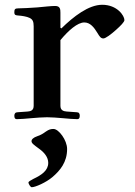

<svg xmlns="http://www.w3.org/2000/svg" viewBox="-20 -493 564 804"><path d="M99 271C99 276 107 291 113 291C128 291 173 271 199 249C232 221 261 186 261 131C261 94 226 47 204 47C193 47 185 49 172 58C161 66 150 73 137 77C119 83 112 91 112 98C112 107 121 113 144 130C165 145 182 165 182 189C182 221 154 240 120 256C108 262 99 268 99 271ZM40 -8C40 2 44 6 50 6C63 6 90 4 110 2C133 0 158 -2 177 -2C196 -2 221 0 244 2C264 4 291 6 304 6C310 6 314 2 314 -8C314 -17 311 -23 301 -23L259 -26C246 -27 233 -31 233 -50V-325C267 -366 305 -399 333 -399C358 -399 374 -378 388 -355C397 -340 402 -332 413 -332C422 -332 445 -349 466 -368C485 -385 501 -401 501 -409C501 -427 471 -473 408 -473C351 -473 288 -424 237 -374L233 -377V-440C233 -454 232 -468 211 -468C195 -468 168 -465 136 -462C111 -460 70 -458 56 -458C43 -458 40 -454 40 -442C40 -429 46 -429 57 -428C71 -427 92 -424 104 -418C116 -412 121 -404 121 -383V-50C121 -31 109 -27 96 -26L54 -23C44 -23 40 -17 40 -8Z"/></svg>

Font: Monomakh Unicode
Style: Regular
Weight: 400
Version: Version 1.2